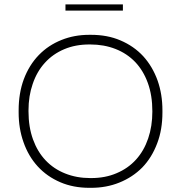

<svg xmlns="http://www.w3.org/2000/svg" viewBox="-20 -868 844 896"><path d="M405 8.5H397Q322 8.5 261.5 -17.5Q199.5 -44 156 -91.5Q112.5 -139 89.5 -205Q67 -268.5 67 -343V-353Q67 -433 91 -498Q116 -564.5 161 -611Q205.5 -657 267 -681.5Q326.5 -705.5 396.5 -705.5H405Q481.5 -705.5 542 -679.5Q604.5 -653 648.5 -605.5Q692 -557.5 715.5 -492Q738 -428 738 -353V-343.5Q738 -263 713.5 -199Q688.5 -132.5 644 -86.5Q599 -41 537 -16Q476.5 8.5 405 8.5ZM405.5 -37Q471 -37 523.5 -59.5Q577.5 -82 615 -123.5Q652 -164.5 671.5 -222Q691 -279 691 -348Q691 -422.5 670 -480.5Q649 -538.5 611 -578.5Q572.5 -618.5 519 -639.5Q465.5 -660.5 401 -660.5H397Q332 -660.5 280 -638.5Q226.5 -616 189.5 -575Q152 -534 132.5 -476Q113 -420 113 -353V-348Q113 -275.5 134 -217.5Q155 -159.5 193 -119.5Q231 -79.5 284 -58.5Q337.5 -37 401 -37ZM553.5 -818.5H285.5V-847.5H553.5Z"/></svg>

Font: Acari Sans Neue Light
Style: Regular
Weight: 300
Designer: Alfredo Marco Pradil (font), Cristiano Sobral (main changes)
Foundry: Hanken Design Co. (font), Cristiano Sobral (main changes)
Version: Version 2.459;March 19, 2022;FontCreator 14.0.0.2808 64-bit;